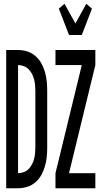

<svg xmlns="http://www.w3.org/2000/svg" viewBox="-20 -1001 540 1021"><path d="M347 -815 293 -955 323 -981 381 -876 439 -981 469 -955 415 -815ZM275 0V-80L415 -655H275V-735H487V-655L347 -80H487V0ZM13 0V-735H76Q101 -735 125 -727.5Q149 -720 168.5 -703Q188 -686 200 -664Q212 -642 219 -618Q226 -594 228.5 -569Q231 -544 231 -519V-216Q231 -191 228.5 -166Q226 -141 219 -117Q212 -93 200 -71Q188 -49 168.5 -32Q149 -15 125 -7.5Q101 0 76 0ZM76 -80Q91 -80 106 -85.5Q121 -91 131.5 -101.5Q142 -112 149.5 -126Q157 -140 161 -155Q165 -170 166.5 -185.5Q168 -201 168 -216V-519Q168 -534 166.5 -549.5Q165 -565 161 -580Q157 -595 149.5 -609Q142 -623 131.5 -633.5Q121 -644 106 -649.5Q91 -655 76 -655Z"/></svg>

Font: Iosevka SS18 Medium
Style: Regular
Weight: 500
Monospace: yes
Designer: Belleve Invis
Foundry: Belleve Invis
Version: Version 25.1.1; ttfautohint (v1.8.4)